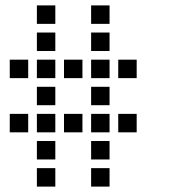

<svg xmlns="http://www.w3.org/2000/svg" viewBox="-20 -704 640 708"><path d="M117 -684Q116 -684 116 -684Q116 -684 116 -683V-617Q116 -616 116 -616Q116 -616 117 -616H183Q184 -616 184 -616Q184 -616 184 -617V-683Q184 -684 184 -684Q184 -684 183 -684ZM317 -684Q316 -684 316 -684Q316 -684 316 -683V-617Q316 -616 316 -616Q316 -616 317 -616H383Q384 -616 384 -616Q384 -616 384 -617V-683Q384 -684 384 -684Q384 -684 383 -684ZM117 -584Q116 -584 116 -584Q116 -584 116 -583V-517Q116 -516 116 -516Q116 -516 117 -516H183Q184 -516 184 -516Q184 -516 184 -517V-583Q184 -584 184 -584Q184 -584 183 -584ZM317 -584Q316 -584 316 -584Q316 -584 316 -583V-517Q316 -516 316 -516Q316 -516 317 -516H383Q384 -516 384 -516Q384 -516 384 -517V-583Q384 -584 384 -584Q384 -584 383 -584ZM17 -484Q16 -484 16 -484Q16 -484 16 -483V-417Q16 -416 16 -416Q16 -416 17 -416H83Q84 -416 84 -416Q84 -416 84 -417V-483Q84 -484 84 -484Q84 -484 83 -484ZM117 -484Q116 -484 116 -484Q116 -484 116 -483V-417Q116 -416 116 -416Q116 -416 117 -416H183Q184 -416 184 -416Q184 -416 184 -417V-483Q184 -484 184 -484Q184 -484 183 -484ZM217 -484Q216 -484 216 -484Q216 -484 216 -483V-417Q216 -416 216 -416Q216 -416 217 -416H283Q284 -416 284 -416Q284 -416 284 -417V-483Q284 -484 284 -484Q284 -484 283 -484ZM317 -484Q316 -484 316 -484Q316 -484 316 -483V-417Q316 -416 316 -416Q316 -416 317 -416H383Q384 -416 384 -416Q384 -416 384 -417V-483Q384 -484 384 -484Q384 -484 383 -484ZM417 -484Q416 -484 416 -484Q416 -484 416 -483V-417Q416 -416 416 -416Q416 -416 417 -416H483Q484 -416 484 -416Q484 -416 484 -417V-483Q484 -484 484 -484Q484 -484 483 -484ZM117 -384Q116 -384 116 -384Q116 -384 116 -383V-317Q116 -316 116 -316Q116 -316 117 -316H183Q184 -316 184 -316Q184 -316 184 -317V-383Q184 -384 184 -384Q184 -384 183 -384ZM317 -384Q316 -384 316 -384Q316 -384 316 -383V-317Q316 -316 316 -316Q316 -316 317 -316H383Q384 -316 384 -316Q384 -316 384 -317V-383Q384 -384 384 -384Q384 -384 383 -384ZM17 -284Q16 -284 16 -284Q16 -284 16 -283V-217Q16 -216 16 -216Q16 -216 17 -216H83Q84 -216 84 -216Q84 -216 84 -217V-283Q84 -284 84 -284Q84 -284 83 -284ZM117 -284Q116 -284 116 -284Q116 -284 116 -283V-217Q116 -216 116 -216Q116 -216 117 -216H183Q184 -216 184 -216Q184 -216 184 -217V-283Q184 -284 184 -284Q184 -284 183 -284ZM217 -284Q216 -284 216 -284Q216 -284 216 -283V-217Q216 -216 216 -216Q216 -216 217 -216H283Q284 -216 284 -216Q284 -216 284 -217V-283Q284 -284 284 -284Q284 -284 283 -284ZM317 -284Q316 -284 316 -284Q316 -284 316 -283V-217Q316 -216 316 -216Q316 -216 317 -216H383Q384 -216 384 -216Q384 -216 384 -217V-283Q384 -284 384 -284Q384 -284 383 -284ZM417 -284Q416 -284 416 -284Q416 -284 416 -283V-217Q416 -216 416 -216Q416 -216 417 -216H483Q484 -216 484 -216Q484 -216 484 -217V-283Q484 -284 484 -284Q484 -284 483 -284ZM117 -184Q116 -184 116 -184Q116 -184 116 -183V-117Q116 -116 116 -116Q116 -116 117 -116H183Q184 -116 184 -116Q184 -116 184 -117V-183Q184 -184 184 -184Q184 -184 183 -184ZM317 -184Q316 -184 316 -184Q316 -184 316 -183V-117Q316 -116 316 -116Q316 -116 317 -116H383Q384 -116 384 -116Q384 -116 384 -117V-183Q384 -184 384 -184Q384 -184 383 -184ZM117 -84Q116 -84 116 -84Q116 -84 116 -83V-17Q116 -16 116 -16Q116 -16 117 -16H183Q184 -16 184 -16Q184 -16 184 -17V-83Q184 -84 184 -84Q184 -84 183 -84ZM317 -84Q316 -84 316 -84Q316 -84 316 -83V-17Q316 -16 316 -16Q316 -16 317 -16H383Q384 -16 384 -16Q384 -16 384 -17V-83Q384 -84 384 -84Q384 -84 383 -84Z"/></svg>

Font: Doto SemiBold
Style: Regular
Weight: 600
Monospace: yes
Version: Version 1.000